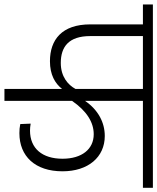

<svg xmlns="http://www.w3.org/2000/svg" viewBox="44 -786 725 886"><g transform="rotate(90 407.0 -342.5)"><path d="M830 -639V-685H-16V-639H76V-396C76 -265 147 -210 246 -210C308 -210 348 -233 374 -266V0H429V-312C476 -380 528 -412 583 -412C652 -412 696 -357 696 -268C696 -175 649 -118 566 -118C556 -118 545 -119 534 -121L536 -73C550 -70 564 -69 578 -69C684 -69 754 -141 754 -268C754 -386 689 -463 591 -463C529 -463 471 -433 429 -372V-639ZM254 -260C180 -260 130 -296 130 -396V-639H374V-328C355 -293 317 -260 254 -260Z"/></g></svg>

Font: FiraGO Light
Style: Regular
Weight: 300
Designer: bBox Type
Foundry: bBox Type GmbH
Version: Version 1.001;PS 001.001;hotconv 1.0.88;makeotf.lib2.5.64775